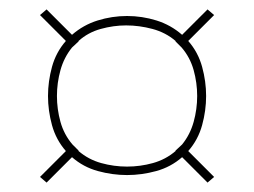

<svg xmlns="http://www.w3.org/2000/svg" viewBox="-20 -544 540 408"><path d="M421 -156 367 -210Q343 -189 312 -180.5Q281 -172 250 -172Q219 -172 188 -180.5Q157 -189 133 -210L79 -156L65 -168L120 -223Q99 -247 90.5 -278Q82 -309 82 -340Q82 -371 90.5 -402Q99 -433 120 -457L65 -512L79 -524L133 -470Q157 -491 187.5 -500.5Q218 -510 250 -510Q282 -510 312.5 -500.5Q343 -491 367 -470L421 -524L435 -512L380 -457Q401 -433 409.5 -402Q418 -371 418 -340Q418 -309 409.5 -278Q401 -247 380 -223L435 -168ZM250 -190Q278 -190 305 -197.5Q332 -205 353 -223V-224L367 -237Q384 -258 391.5 -285Q399 -312 399 -340Q399 -368 391.5 -395Q384 -422 366 -443L353 -456V-457Q332 -475 304 -482.5Q276 -490 248 -490Q221 -490 194 -482.5Q167 -475 147 -457V-456L133 -443Q116 -422 108.5 -395Q101 -368 101 -340Q101 -312 108.5 -285Q116 -258 134 -237L147 -224V-223Q168 -205 195 -197.5Q222 -190 250 -190Z"/></svg>

Font: iosevka_custom_sans_ss08 Thin
Style: Regular
Weight: 100
Designer: Belleve Invis
Foundry: Belleve Invis
Version: Version 10.3.0; ttfautohint (v1.8.3)